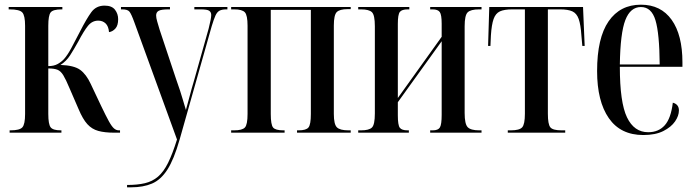

<svg xmlns="http://www.w3.org/2000/svg" viewBox="-20 -566 2967 819"><path d="M21 0V-10H25Q64 -10 75.5 -23Q87 -36 87 -80V-456Q87 -500 75 -513Q63 -526 21 -526H17V-536H246V-526H243Q206 -526 196 -513Q186 -500 186 -456V-284Q210 -284 226 -293Q242 -302 253 -314Q268 -331 284 -360.5Q300 -390 321 -431Q349 -486 369.5 -514Q390 -542 426 -542Q457 -542 470.5 -524.5Q484 -507 484 -484Q484 -457 472 -444Q460 -431 445 -429Q443 -454 430.5 -466Q418 -478 399 -478Q373 -478 355 -455.5Q337 -433 314 -389Q295 -355 279 -330Q263 -305 238 -289Q296 -287 322 -268Q348 -249 367 -208L411 -115Q432 -71 444.5 -48.5Q457 -26 466.5 -18Q476 -10 487 -10H492V0H468Q427 0 399.5 -7.5Q372 -15 352.5 -36.5Q333 -58 315 -101L276 -191Q261 -227 250 -245Q239 -263 225 -268.5Q211 -274 186 -274V-80Q186 -36 196 -23Q206 -10 239 -10H242V0Z M522 223Q566 223 598 215.5Q630 208 654 187.5Q678 167 697 128.5Q716 90 735 29L553 -471Q540 -507 532 -516.5Q524 -526 502 -526H496V-536H705V-526H699Q668 -526 657 -520Q646 -514 646 -500Q646 -490 650.5 -474.5Q655 -459 661 -439L730 -232Q742 -198 748 -179.5Q754 -161 759 -144Q764 -127 773 -97Q780 -121 788.5 -154Q797 -187 807 -220L870 -444Q881 -487 881 -502Q881 -514 872.5 -520Q864 -526 836 -526H809V-536H950V-526H945Q927 -526 916.5 -520.5Q906 -515 899 -499.5Q892 -484 883 -454L746 30Q722 114 694 157.5Q666 201 628.5 217Q591 233 540 233H522Z M966 0V-10H979Q1013 -10 1024.5 -22Q1036 -34 1036 -80V-456Q1036 -501 1024.5 -513.5Q1013 -526 979 -526H966V-536H1476V-527H1463Q1429 -527 1416.5 -514.5Q1404 -502 1404 -457V-80Q1404 -36 1417 -23Q1430 -10 1466 -10H1476V0H1247V-10H1254Q1286 -10 1296 -22.5Q1306 -35 1306 -80V-524H1135V-80Q1135 -34 1145 -22Q1155 -10 1189 -10H1194V0Z M1508 0V-10H1520Q1554 -10 1566.5 -22Q1579 -34 1579 -82V-454Q1579 -502 1566.5 -514Q1554 -526 1520 -526H1508V-536H1726V-526H1719Q1694 -526 1685.5 -515Q1677 -504 1677 -464V-148L1864 -409V-465Q1864 -503 1856 -514.5Q1848 -526 1825 -526H1815V-536H2034V-526H2024Q1988 -526 1975 -513.5Q1962 -501 1962 -454V-84Q1962 -37 1975 -23.5Q1988 -10 2024 -10H2034V0H1815V-10H1826Q1849 -10 1856.5 -22.5Q1864 -35 1864 -76V-390L1677 -130V-74Q1677 -32 1685.5 -21Q1694 -10 1718 -10H1724V0Z M2146 0V-10H2159Q2196 -10 2207.5 -23Q2219 -36 2219 -81V-526H2165Q2131 -526 2112.5 -517.5Q2094 -509 2085.5 -485Q2077 -461 2074 -415L2072 -370H2062L2067 -536H2467L2474 -370H2464L2460 -415Q2457 -461 2448.5 -485Q2440 -509 2421.5 -517.5Q2403 -526 2369 -526H2317V-81Q2317 -36 2327.5 -23Q2338 -10 2375 -10H2391V0Z M2724 10Q2627 10 2577 -62Q2527 -134 2527 -263Q2527 -404 2576 -475Q2625 -546 2714 -546Q2799 -546 2845 -481.5Q2891 -417 2891 -300V-281H2624Q2624 -129 2654.5 -65.5Q2685 -2 2745 -2Q2789 -2 2815.5 -31.5Q2842 -61 2850 -128Q2876 -121 2876 -95Q2876 -72 2859.5 -48Q2843 -24 2809.5 -7Q2776 10 2724 10ZM2794 -291Q2793 -423 2776 -479.5Q2759 -536 2714 -536Q2669 -536 2647.5 -480.5Q2626 -425 2624 -291Z"/></svg>

Font: Noto Serif Display ExtraCondensed Medium
Style: Regular
Weight: 500
Width: 2
Designer: Monotype Design Team
Foundry: Monotype Imaging Inc.
Version: Version 2.009